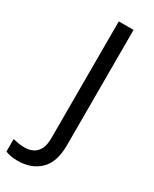

<svg xmlns="http://www.w3.org/2000/svg" viewBox="-308 -769 811 1013"><g transform="rotate(30 97.5 -262.0)"><path d="M-4 190Q-28 190 -46 186.5Q-64 183 -78 177V101Q-62 105 -44 108Q-26 111 -6 111Q19 111 41.5 101Q64 91 78 66Q92 41 92 -4V-714H182V-11Q182 92 131 141Q80 190 -4 190Z"/></g></svg>

Font: Go Noto Kurrent-Regular
Style: Regular
Weight: 400
Designer: Monotype Design Team
Foundry: Monotype Imaging Inc.
Version: Version 2.012; ttfautohint (v1.8.4.7-5d5b)